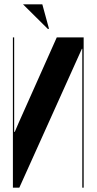

<svg xmlns="http://www.w3.org/2000/svg" viewBox="-20 -873 449 893"><path d="M208 -738.8H202.1L86.9 -853H176.8ZM244.1 -699.2H369.1V0H362.8V-646H360.8L69.8 0H40V-699.2H45.9V-259.8H48.8L65.9 -299.8Z"/></svg>

Font: Moniqa Black Display
Style: Regular
Weight: 900
Designer: Rajesh Rajput
Foundry: Rajesh Rajput
Version: Version 1.000